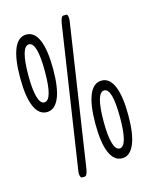

<svg xmlns="http://www.w3.org/2000/svg" viewBox="-118 -825 734 941"><g transform="rotate(-15 248.5 -355.0)"><path d="M394.5 0.5Q353.5 0.5 332 -49.6Q310.5 -99.6 310.5 -196.3Q310.5 -293 331.8 -343.3Q353 -393.6 394.5 -393.6Q435.1 -393.6 456.3 -343Q477.5 -292.5 477.5 -196.3Q477.5 -99.6 456.1 -49.6Q434.6 0.5 394.5 0.5ZM394.5 -49.3Q435.5 -49.3 435.5 -195.3Q435.5 -343.8 394.5 -343.8Q352.5 -343.8 352.5 -195.3Q352.5 -126.5 363 -87.9Q373.5 -49.3 394.5 -49.3ZM96.7 -313.5Q55.7 -313.5 34.2 -363.3Q12.7 -413.1 12.7 -509.8Q12.7 -606.4 33.9 -656.7Q55.2 -707 96.7 -707Q137.7 -707 158.9 -656.7Q180.2 -606.4 180.2 -509.8Q180.2 -413.1 158.7 -363.3Q137.2 -313.5 96.7 -313.5ZM96.7 -362.8Q138.2 -362.8 138.2 -508.8Q138.2 -657.2 96.7 -657.2Q54.7 -657.2 54.7 -508.8Q54.7 -439.9 65.2 -401.4Q75.7 -362.8 96.7 -362.8ZM177.7 40Q174.3 40 171.6 32.7Q168.9 25.4 168.9 15.6Q168.9 12.7 169.9 5.9L278.8 -715.8Q284.7 -750 296.9 -750H312.5Q315.9 -750 318.1 -743.2Q320.3 -736.3 320.3 -727.1Q320.3 -723.6 319.3 -715.8L210.9 5.9Q205.1 40 192.9 40Z"/></g></svg>

Font: BenchNine
Style: Regular
Weight: 400
Designer: Vernon Adams
Foundry: Vernon Adams
Version: Version 1 ; ttfautohint (v0.92.18-e454-dirty) -l 8 -r 50 -G 